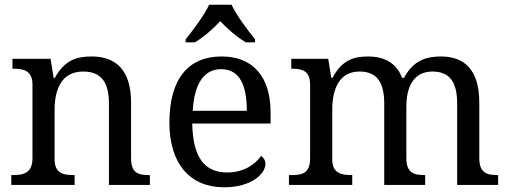

<svg xmlns="http://www.w3.org/2000/svg" viewBox="-20 -786 2165 816"><path d="M28 0H297V-42H292C248 -42 212 -50 212 -109V-320C212 -406 242 -482 333 -482C414 -482 443 -432 443 -345V0H617V-42H612C567 -42 537 -51 537 -114V-350C537 -487 474 -546 369 -546C305 -546 254 -530 213 -455H208L195 -536H33V-494H38C82 -494 118 -485 118 -426V-114C118 -51 81 -42 36 -42H28Z M769 -619V-606H808C846 -628 886 -664 916 -696C946 -664 987 -628 1025 -606H1064V-619C1033 -657 985 -721 964 -766H869C848 -721 800 -657 769 -619ZM932 10C1051 10 1108 -49 1108 -89C1108 -106 1098 -119 1089 -123C1065 -87 1015 -53 946 -53C850 -53 800 -115 797 -261H1130V-307C1130 -465 1051 -546 922 -546C780 -546 700 -451 700 -264C700 -91 787 10 932 10ZM1029 -315H799C806 -430 846 -492 920 -492C1000 -492 1029 -421 1029 -315Z M1208 0H1477V-42H1474C1430 -42 1392 -50 1392 -109V-320C1392 -406 1421 -482 1508 -482C1585 -482 1613 -432 1613 -345V0H1787V-42H1784C1739 -42 1707 -51 1707 -114V-333C1707 -413 1735 -482 1818 -482C1895 -482 1923 -432 1923 -345V0H2097V-42H2094C2049 -42 2017 -51 2017 -114V-350C2017 -487 1956 -546 1854 -546C1792 -546 1737 -530 1697 -455H1689C1664 -522 1608 -546 1544 -546C1482 -546 1433 -530 1393 -455H1388L1375 -536H1218V-494H1221C1265 -494 1298 -485 1298 -426V-114C1298 -51 1266 -42 1221 -42H1208Z"/></svg>

Font: Noto Serif Balinese
Style: Regular
Weight: 400
Designer: Monotype Design Team
Foundry: Monotype Imaging Inc.
Version: Version 2.005